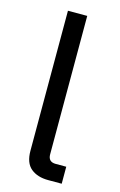

<svg xmlns="http://www.w3.org/2000/svg" viewBox="-112 -759 506 808"><g transform="rotate(15 141.5 -355.0)"><path d="M184 0Q137 0 108.5 -23.5Q80 -47 80 -100V-710H164V-107Q164 -74 197 -74H243V0Z"/></g></svg>

Font: Geist
Style: Regular
Weight: 400
Designer: Basement.studio, Andrés Briganti, Mateo Zaragoza
Foundry: Basement.studio, Vercel, Andrés Briganti, Guido Ferreyra, Mateo Zaragoza
Version: Version 1.401